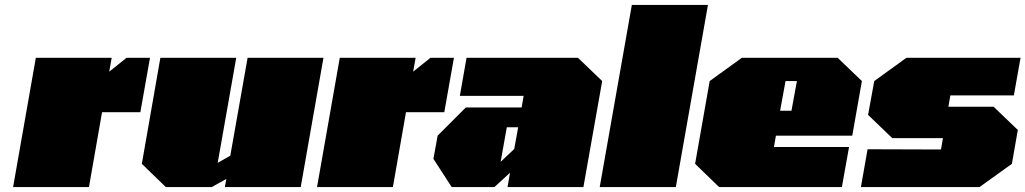

<svg xmlns="http://www.w3.org/2000/svg" viewBox="-20 -757 4150 777"><path d="M33 0 125 -523H432L422 -467L492 -523H587L548 -303H393L340 0Z M651 0 554 -94 629 -523H936L861 -98L912 -127L982 -523H1289L1197 0H890L896 -33L837 0Z M1263 0 1355 -523H1662L1652 -467L1722 -523H1817L1778 -303H1623L1570 0Z M1808 0 1734 -114 1751 -208 1865 -322H2091L2099 -369H1841L1868 -523H2319L2417 -429L2341 0H2034L2044 -58L1981 0ZM2006 -102 2061 -154 2077 -242H2031Z M2407 0 2537 -737H2845L2715 0Z M2890 0 2793 -94 2852 -429 2982 -523H3370L3468 -429L3429 -208H3120L3112 -162H3416L3387 0ZM3137 -309H3183L3205 -429H3159Z M3464 0 3491 -153 3788 -152 3796 -198H3591L3493 -292L3518 -429L3648 -523H4110L4083 -371H3826L3818 -325H4001L4099 -231L4075 -94L3944 0Z"/></svg>

Font: Tomorrow Black
Style: Italic
Weight: 900
Italic angle: -10°
Designer: Tony de Marco, Monica Rizzolli
Foundry: Just in Type
Version: Version 2.002